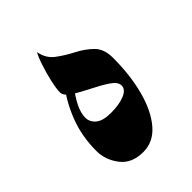

<svg xmlns="http://www.w3.org/2000/svg" viewBox="-122 -409 473 473"><g transform="rotate(-45 115.0 -172.5)"><path d="M96.2 -231.9Q58.1 -185.1 58.1 -153.8Q58.1 -138.7 70.8 -127.9Q83.5 -117.2 111.3 -117.2Q140.6 -117.2 159.2 -125Q177.7 -132.8 177.7 -146.5Q177.7 -159.2 159.7 -171.1Q141.6 -183.1 117.9 -194.8Q94.2 -206.5 76.2 -218.3Q58.1 -230 58.1 -241.7Q58.1 -254.4 63 -276.4Q67.9 -298.3 75 -319.8Q82 -341.3 88.4 -352.1Q92.8 -326.2 112.1 -311.8Q131.3 -297.4 154.3 -285.6Q177.2 -273.9 194.1 -257.3Q210.9 -240.7 210.9 -210Q210.9 -149.4 197.8 -100.1Q184.6 -50.8 159.7 -21.7Q134.8 7.3 99.6 7.3Q59.6 7.3 39.6 -19Q19.5 -45.4 19.5 -76.2Q19.5 -128.4 37.1 -172.9Q54.7 -217.3 80.1 -248Z"/></g></svg>

Font: Lateef
Style: Bold
Weight: 700
Designer: SIL International
Foundry: SIL International
Version: Version 4.200